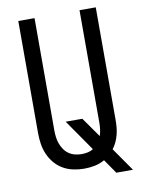

<svg xmlns="http://www.w3.org/2000/svg" viewBox="-88 -796 675 908"><g transform="rotate(-10 250.0 -341.5)"><path d="M476 52H396L349 -16Q326 -3 301 2Q276 7 250 7Q224 7 198 1.5Q172 -4 149.5 -17Q127 -30 110 -50Q93 -70 82.5 -94Q72 -118 68 -144Q64 -170 64 -196V-735H142V-196Q142 -180 144 -163.5Q146 -147 151.5 -132Q157 -117 166 -103.5Q175 -90 188.5 -80.5Q202 -71 218 -67Q234 -63 250 -63Q265 -63 279.5 -66Q294 -69 306 -77L202 -227H282L349 -132Q354 -147 356 -163.5Q358 -180 358 -196V-735H436V-196Q436 -178 434.5 -160Q433 -142 428.5 -124.5Q424 -107 416.5 -90.5Q409 -74 398 -60Z"/></g></svg>

Font: Moesevka
Style: Regular
Weight: 400
Monospace: yes
Designer: Belleve Invis
Foundry: Belleve Invis
Version: Version 32.5.0; ttfautohint (v1.8.4)